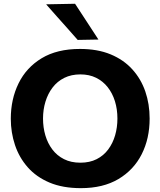

<svg xmlns="http://www.w3.org/2000/svg" viewBox="-20 -988 854 1022"><path d="M410.5 13.5Q314 13.5 243.5 -16.2Q173 -46 127.5 -97.8Q82 -149.5 59.8 -216Q37.5 -282.5 37.5 -356Q37.5 -460 78.8 -544.2Q120 -628.5 201.8 -678Q283.5 -727.5 406 -727.5Q499 -727.5 568.5 -698.8Q638 -670 684.2 -619Q730.5 -568 753.5 -501Q776.5 -434 776.5 -357Q776.5 -250.5 734.2 -167Q692 -83.5 610.5 -35Q529 13.5 410.5 13.5ZM408 -122Q457.5 -122 494.5 -140.8Q531.5 -159.5 556 -192.5Q580.5 -225.5 592.8 -267.8Q605 -310 605 -357Q605 -406.5 591.8 -449.2Q578.5 -492 553.2 -524Q528 -556 491.5 -574Q455 -592 408 -592Q359.5 -592 322.2 -573.5Q285 -555 260 -522.2Q235 -489.5 222 -447Q209 -404.5 209 -357Q209 -309.5 221.5 -267.2Q234 -225 258.8 -192.2Q283.5 -159.5 320.8 -140.8Q358 -122 408 -122ZM393.5 -775.5Q366.5 -806.5 338.8 -837.5Q311 -868.5 282.8 -900.2Q254.5 -932 225.5 -965L379.5 -968Q411 -920 442 -872.5Q473 -825 504 -777.5Z"/></svg>

Font: Commissioner Thin
Style: Bold
Weight: 700
Version: Version 1.001;gftools[0.9.23]